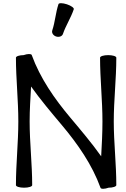

<svg xmlns="http://www.w3.org/2000/svg" viewBox="-20 -1162 790 1205"><path d="M375 -949C393 -1002 425 -1050 443 -1104C446 -1112 427 -1126 400 -1135C373 -1144 349 -1144 347 -1136C329 -1082 326 -1025 308 -971C303 -956 314 -939 332 -933C351 -927 370 -934 375 -949ZM710 0C710 -133 694 -267 694 -400C694 -533 710 -667 710 -800C710 -809 687 -816 659 -816C631 -816 608 -809 608 -800C608 -667 623 -533 623 -400C623 -327 619 -254 615 -181C557 -263 485 -348 422 -423C322 -542 232 -671 179 -817C176 -825 153 -825 128 -816C103 -816 80 -809 80 -800C80 -667 95 -533 95 -400C95 -267 80 -133 80 0C80 9 103 16 131 16C159 16 182 9 182 0C182 -133 166 -267 166 -400C166 -473 171 -546 175 -619C233 -537 305 -452 368 -377C468 -258 558 -129 611 17C614 25 636 25 662 16C687 16 710 9 710 0Z"/></svg>

Font: Nupuram Medium
Style: Regular
Weight: 500
Designer: Santhosh Thottingal (santhosh.thottingal@gmail.com)
Foundry: SMC
Version: Version 1.000